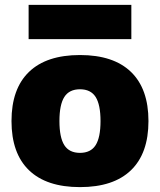

<svg xmlns="http://www.w3.org/2000/svg" viewBox="-20 -755 654 785"><path d="M27 -260Q27 -392 98.5 -461Q170 -530 307 -530Q444 -530 515.5 -461Q587 -392 587 -260Q587 -128 515.5 -59Q444 10 307 10Q170 10 98.5 -59Q27 -128 27 -260ZM307 -130Q351 -130 371 -161.5Q391 -193 391 -260Q391 -327 371 -358.5Q351 -390 307 -390Q263 -390 243 -358.5Q223 -327 223 -260Q223 -193 243 -161.5Q263 -130 307 -130ZM97 -735H517V-595H97Z"/></svg>

Font: Enso Black
Style: Regular
Weight: 900
Designer: Coji Morishita
Foundry: UNDERFOREST DESIGN
Version: Version 1.000